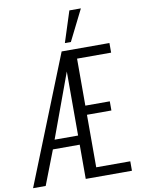

<svg xmlns="http://www.w3.org/2000/svg" viewBox="-138 -1126 878 1199"><g transform="rotate(-10 301.5 -527.0)"><path d="M-28 0 296 -810H599V-749H383V-451H538V-393H383V-60H599V0H306V-217H136L52 0ZM157 -275H306V-681ZM325 -858 388 -1054H461L363 -858Z"/></g></svg>

Font: Oswald Light
Style: Regular
Weight: 300
Designer: Vernon Adams
Foundry: Vernon Adams
Version: Version 4.103;gftools[0.9.33.dev8+g029e19f]